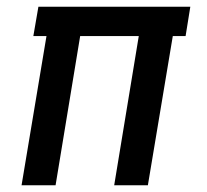

<svg xmlns="http://www.w3.org/2000/svg" viewBox="-20 -550 616 570"><path d="M44 0H145L218 -443H392L319 0H419L493 -443H531L545 -530H94L79 -443H118Z"/></svg>

Font: Iosevka Sparkle Medium
Style: Italic
Weight: 500
Italic angle: -9°
Designer: Belleve Invis
Foundry: Belleve Invis
Version: Version 4.5.0; ttfautohint (v1.8.3)